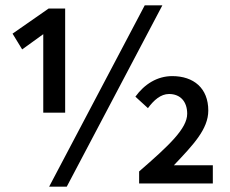

<svg xmlns="http://www.w3.org/2000/svg" viewBox="-20 -687 863 719"><path d="M522 -667 164 12H230L588 -667ZM142 -265H224V-655H162L27 -561L63 -502L142 -559ZM501 -45V0H777V-68H631C703 -144 760 -203 760 -273C760 -357 705 -402 625 -402C569 -402 521 -372 487 -325L534 -282C556 -312 582 -335 613 -335C655 -335 681 -307 681 -261C681 -206 614 -143 501 -45Z"/></svg>

Font: Cambridge Sans Medium
Style: Regular
Weight: 500
Version: Version 2.020;PS 002.020;hotconv 1.0.88;makeotf.lib2.5.64775